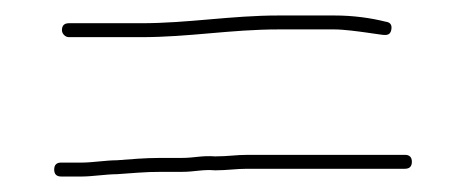

<svg xmlns="http://www.w3.org/2000/svg" viewBox="-20 -456 602 248"><path d="M131 -231 159 -233C168.3 -233.7 177.7 -234 187 -234H214C232.5 -234 240.7 -237.4 258 -236C272.8 -236 285.5 -238 299 -238H503C509 -238 512 -241 512 -247C512 -253 509 -256 503 -256H300C284.9 -256 274.4 -254 258 -254C239.7 -255.3 232 -252 214 -252H186C167.4 -252 148.2 -250.3 131 -249C117.6 -249 98.9 -246 86 -246H59C53 -246 50 -243 50 -237C50 -231 53 -228 59 -228H86C98.8 -228 117.8 -231 131 -231ZM69 -408H162C224.8 -408 277.6 -418 340 -418H412C424.2 -418 443.7 -415.3 453 -414L467 -412C476 -410.9 483.9 -408.2 485.5 -418C486.5 -424 484 -427.3 478 -428C459 -432.8 436.3 -436 412 -436H340C278.1 -436 223.6 -426 162 -426H69C63 -426 60 -423 60 -417C60 -412.5 64.2 -408 69 -408Z"/></svg>

Font: HoneyBee
Style: BLn
Weight: 100
Foundry: Cannot Into Space Fonts
Version: Version 0.89